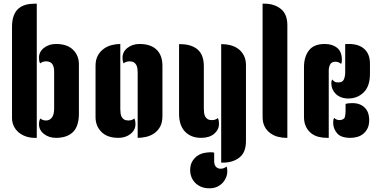

<svg xmlns="http://www.w3.org/2000/svg" viewBox="-20 -746 2062 1039"><path d="M179 0H168Q142 0 119.5 -8Q97 -16 80.5 -30Q64 -44 54.5 -64Q45 -84 45 -108V-600Q45 -637 54.5 -661.5Q64 -686 80.5 -700Q97 -714 119 -720Q141 -726 167 -726H179ZM407 -132Q407 -63 375 -31.5Q343 0 283 0Q245 0 218 -21Q191 -42 191 -74Q191 -91 198 -105Q211 -94 229 -94Q249 -94 261 -110Q273 -126 273 -159V-360Q273 -382 264.5 -397Q256 -412 233 -414H229Q211 -414 197 -403Q193 -411 192 -418.5Q191 -426 191 -434Q191 -466 218 -487Q245 -508 283 -508Q343 -508 375 -477Q407 -446 407 -398Z M631 -156Q631 -144 632.5 -133Q634 -122 638.5 -113.5Q643 -105 651.5 -99.5Q660 -94 675 -94Q683 -94 691.5 -96.5Q700 -99 707 -105Q711 -97 712 -89.5Q713 -82 713 -74Q713 -42 686 -21Q659 0 621 0Q561 0 529 -32Q497 -64 497 -112V-390Q497 -423 509.5 -445.5Q522 -468 541.5 -482Q561 -496 584.5 -502Q608 -508 631 -508ZM859 -118Q859 -83 846.5 -60.5Q834 -38 814.5 -24.5Q795 -11 771 -5.5Q747 0 725 0V-352Q725 -364 723.5 -375Q722 -386 717.5 -394.5Q713 -403 704.5 -408.5Q696 -414 681 -414Q673 -414 664.5 -411.5Q656 -409 649 -403Q645 -411 644 -418.5Q643 -426 643 -434Q643 -466 670 -487Q697 -508 735 -508Q795 -508 827 -477.5Q859 -447 859 -390Z M1083 -158Q1083 -146 1084.5 -135Q1086 -124 1090.5 -115.5Q1095 -107 1103.5 -101.5Q1112 -96 1127 -96Q1135 -96 1143.5 -98.5Q1152 -101 1159 -107Q1163 -99 1164 -91.5Q1165 -84 1165 -76Q1165 -44 1139 -22Q1113 0 1068 0Q1014 0 981.5 -33.5Q949 -67 949 -130V-507H955Q1015 -507 1049 -478.5Q1083 -450 1083 -387ZM1311 17Q1311 79 1275.5 106.5Q1240 134 1188 134H1177V-507H1183Q1205 -507 1228 -501Q1251 -495 1269.5 -481.5Q1288 -468 1299.5 -446Q1311 -424 1311 -393ZM1009 177Q1009 146 1021 126.5Q1033 107 1050 96Q1067 85 1086 81.5Q1105 78 1119 78Q1131 78 1139 80V126Q1139 147 1149 157Q1159 167 1174 167Q1192 167 1206 155Q1209 163 1209.5 169.5Q1210 176 1210 184Q1210 196 1204.5 211.5Q1199 227 1187.5 240.5Q1176 254 1157.5 263.5Q1139 273 1113 273Q1086 273 1066.5 264Q1047 255 1034.5 241.5Q1022 228 1015.5 211Q1009 194 1009 177Z M1401 -726H1412Q1464 -726 1499.5 -698Q1535 -670 1535 -609V0H1529Q1506 0 1483.5 -6Q1461 -12 1442.5 -25.5Q1424 -39 1412.5 -60.5Q1401 -82 1401 -114Z M1759 0H1749Q1726 0 1704 -5.5Q1682 -11 1664.5 -24.5Q1647 -38 1636 -60Q1625 -82 1625 -114V-383Q1625 -438 1651.5 -473Q1678 -508 1738 -508Q1778 -508 1804 -487.5Q1830 -467 1830 -422Q1830 -407 1826 -400Q1812 -412 1796 -412Q1774 -412 1766.5 -397Q1759 -382 1759 -365ZM1848 -507Q1853 -508 1858 -508H1868Q1922 -508 1952 -480.5Q1982 -453 1982 -402V-347Q1982 -279 1948 -246Q1914 -213 1865 -213H1858Q1820 -215 1796.5 -238.5Q1773 -262 1773 -295Q1773 -300 1773.5 -304Q1774 -308 1777 -316Q1785 -308 1791 -304Q1797 -300 1811 -300Q1834 -300 1841 -316.5Q1848 -333 1848 -355ZM1978 -97Q1978 -69 1968.5 -50.5Q1959 -32 1944 -20.5Q1929 -9 1911 -4.5Q1893 0 1876 0Q1825 0 1804 -25Q1783 -50 1783 -81Q1783 -86 1783.5 -93Q1784 -100 1788 -108Q1801 -96 1818 -96Q1842 -98 1846 -112Q1850 -126 1850 -147V-184Q1865 -188 1886 -188Q1912 -188 1929.5 -180Q1947 -172 1958 -159Q1969 -146 1973.5 -129.5Q1978 -113 1978 -97Z"/></svg>

Font: Kenia
Style: Regular
Weight: 400
Designer: Julia Petretta
Foundry: Julia Petretta
Version: Version 1.001